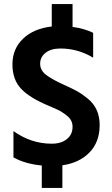

<svg xmlns="http://www.w3.org/2000/svg" viewBox="-20 -807 550 942"><path d="M286 115H185V5Q102 -3 46 -35V-164Q132 -102 234 -102Q280 -102 308 -124.5Q336 -147 336 -185Q336 -217 310 -238Q283 -260 261 -269.5Q239 -279 219 -288Q127 -326 84 -371Q41 -416 41 -491.5Q41 -567 93 -617Q145 -667 234 -677V-787H336V-675Q394 -667 437 -646V-524Q362 -569 277 -569Q230 -569 203.5 -548Q177 -527 177 -494Q177 -458 214 -434Q243 -414 288.5 -393.5Q334 -373 359 -359Q384 -345 412 -322Q469 -275 469 -193Q469 -111 419.5 -59.5Q370 -8 286 4Z"/></svg>

Font: Hind Jalandhar SemiBold
Style: Regular
Weight: 600
Designer: Namrata Goyal
Foundry: Indian Type Foundry
Version: Version 0.702;PS 1.0;hotconv 1.0.81;makeotf.lib2.5.63406